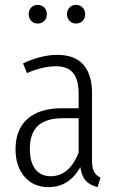

<svg xmlns="http://www.w3.org/2000/svg" viewBox="-20 -760 483 791"><path d="M394 -28 382 11Q350 3 333 -16Q316 -35 311 -71Q264 11 180 11Q118 11 81 -32Q44 -75 44 -145Q44 -227 93.5 -270.5Q143 -314 235 -314H304V-374Q304 -431 281.5 -459Q259 -487 211 -487Q156 -487 91 -459L75 -499Q150 -534 216 -534Q288 -534 323.5 -493.5Q359 -453 359 -378V-100Q359 -68 367.5 -52.5Q376 -37 394 -28ZM304 -131V-273H240Q170 -273 136.5 -242Q103 -211 103 -147Q103 -92 125.5 -63Q148 -34 189 -34Q265 -34 304 -131ZM173 -702Q173 -685 162.5 -674Q152 -663 135 -663Q119 -663 108.5 -674Q98 -685 98 -702Q98 -718 108.5 -729Q119 -740 135 -740Q152 -740 162.5 -729Q173 -718 173 -702ZM331 -702Q331 -685 320.5 -674Q310 -663 293 -663Q277 -663 266.5 -674Q256 -685 256 -702Q256 -718 266.5 -729Q277 -740 293 -740Q310 -740 320.5 -729Q331 -718 331 -702Z"/></svg>

Font: Fira Sans Extra Condensed Light
Style: Regular
Weight: 300
Width: 1
Designer: Carrois Corporate & Edenspiekermann AG
Foundry: Carrois Corporate GbR & Edenspiekermann AG
Version: Version 4.203